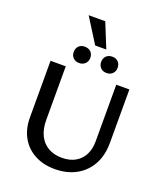

<svg xmlns="http://www.w3.org/2000/svg" viewBox="-182 -1150 1096 1282"><g transform="rotate(20 366.0 -509.5)"><path d="M360 12Q279 12 217.5 -21Q156 -54 122 -114Q88 -174 88 -256V-658H196V-278Q196 -214 218 -168.5Q240 -123 281.5 -99Q323 -75 379 -75Q435 -75 474.5 -97.5Q514 -120 534.5 -160.5Q555 -201 555 -254V-658H648V-278Q648 -190 612.5 -125Q577 -60 512 -24Q447 12 360 12ZM467 -709Q440 -709 424 -725.5Q408 -742 408 -766Q408 -793 424 -809Q440 -825 467 -825Q493 -825 509 -809Q525 -793 525 -766Q525 -742 509 -725.5Q493 -709 467 -709ZM271 -709Q245 -709 229 -725.5Q213 -742 213 -766Q213 -793 229 -809Q245 -825 271 -825Q298 -825 314.5 -809Q331 -793 331 -766Q331 -742 314.5 -725.5Q298 -709 271 -709ZM412 -856H333L223 -1031H341Z"/></g></svg>

Font: Ysabeau SemiBold
Style: Regular
Weight: 600
Designer: Christian Thalmann (Catharsis Fonts)
Version: Version 2.000;gftools[0.9.27.dev2+g8671c4b]